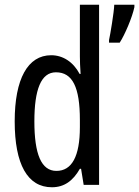

<svg xmlns="http://www.w3.org/2000/svg" viewBox="-20 -780 587 810"><path d="M199 10C251 10 288 -17 317 -68H322L333 0H398V-760H317V-542C317 -521 318 -498 320 -468H316C289 -519 245 -547 196 -547C97 -547 42 -447 42 -268C42 -87 96 10 199 10ZM547 -750V-760H462C461 -728 445 -633 440 -611V-600H485C507 -634 538 -707 547 -750ZM218 -59C154 -59 125 -130 125 -268C125 -402 153 -475 216 -475C286 -475 317 -412 317 -274V-244C317 -120 283 -59 218 -59Z"/></svg>

Font: Noto Sans Lao Looped ExtraCondensed
Style: Regular
Weight: 400
Width: 2
Designer: Mark Frömberg, Ben Mitchell
Foundry: The Fontpad Ltd
Version: Version 1.002